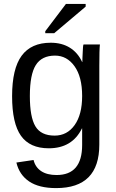

<svg xmlns="http://www.w3.org/2000/svg" viewBox="-20 -756 596 984"><path d="M268 208Q180 208 129.5 174Q79 140 64 77L152 64Q161 101 191 121Q221 141 270 141Q401 141 401 -13V-98H400Q350 4 230 4Q133 4 87.5 -60Q42 -124 42 -263Q42 -404 91 -470.5Q140 -537 240 -537Q297 -537 338 -511.5Q379 -486 401 -438H402Q402 -446 402.5 -458.5Q403 -471 404 -489Q405 -523 408 -528H492Q489 -502 489 -419V-15Q489 208 268 208ZM401 -264Q401 -362 362 -416.5Q323 -471 262 -471Q194 -471 163.5 -422.5Q133 -374 133 -264Q133 -156 161.5 -108.5Q190 -61 260 -61Q324 -61 362.5 -115Q401 -169 401 -264ZM212 -586V-596L318 -736H419V-722L258 -586Z"/></svg>

Font: Libra Sans
Style: Regular
Weight: 400
Foundry: Context Ltd
Version: Version 1.000; ttfautohint (v1.3)